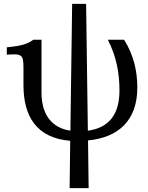

<svg xmlns="http://www.w3.org/2000/svg" viewBox="-20 -711 761 990"><path d="M688 -259C688 -342 671 -424 620 -506H536C581 -419 596 -332 596 -244C596 -121 542 -52 433 -37L424 -691H352L343 -37C245 -52 194 -122 194 -234V-506H152C121 -484 94 -475 15 -467V-429C91 -435 101 -430 101 -363V-272C101 -108 171 1 342 15L339 259H437L434 13C590 -2 688 -89 688 -259Z"/></svg>

Font: LT Superior Serif Medium
Style: Regular
Weight: 500
Designer: Daniel Lyons
Foundry: LyonsType
Version: Version 2.120;FEAKit 1.0